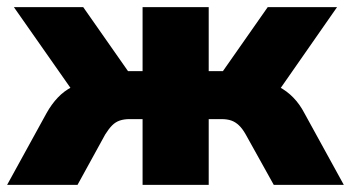

<svg xmlns="http://www.w3.org/2000/svg" viewBox="-24 -520 987 540"><path d="M-4 0 107 -202Q121 -227 138.5 -245.5Q156 -264 178.5 -275.5Q201 -287 228 -290L200 -236L15 -500H210L336 -320H377V-500H563V-320H603L729 -500H924L740 -236L711 -290Q739 -287 761 -275.5Q783 -264 801 -245.5Q819 -227 832 -202L943 0H746L667 -142Q658 -158 648 -167.5Q638 -177 626.5 -181Q615 -185 599 -185H563V0H377V-185H340Q325 -185 313 -181Q301 -177 291.5 -167.5Q282 -158 272 -142L194 0Z"/></svg>

Font: Nunito Sans 9pt Black
Style: Regular
Weight: 900
Version: Version 3.101;gftools[0.9.27]